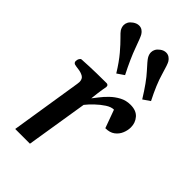

<svg xmlns="http://www.w3.org/2000/svg" viewBox="-244 -885 963 963"><g transform="rotate(45 237.5 -403.5)"><path d="M229 -378.4Q238.3 -389.6 252.7 -408.7Q267.1 -427.7 287.6 -447.5Q308.1 -467.3 334 -481.2Q359.9 -495.1 391.1 -495.1Q432.1 -495.1 452.4 -471.7Q472.7 -448.2 472.7 -416.5Q472.7 -394.5 463.6 -372.8Q454.6 -351.1 435.3 -336.7Q416 -322.3 384.8 -322.3L349.6 -418.9Q330.1 -418.9 306.9 -403.8Q283.7 -388.7 261.7 -367.7Q239.7 -346.7 225.1 -328.1L172.4 0H67.9L127.9 -379.9Q129.4 -388.2 129.4 -394Q129.4 -416.5 114.3 -425Q99.1 -433.6 80.3 -435.8Q61.5 -438 50.8 -440.9Q41.5 -445.3 41.5 -455.6Q41.5 -465.3 46.1 -473.4Q50.8 -481.4 56.6 -481.9Q113.3 -485.4 160.6 -486.1Q208 -486.8 230 -486.8Q233.9 -486.8 238 -483.9Q242.2 -481 242.2 -472.2Q242.2 -472.2 238.3 -450.2Q234.4 -428.2 229 -378.4ZM229.5 -555.2Q197.8 -606.9 168.5 -641.4Q139.2 -675.8 118.7 -695.8Q98.1 -715.8 92.8 -724.1Q84 -738.8 84 -753.4Q84 -764.6 89.8 -775.4Q95.7 -786.1 108.9 -795.4Q125 -806.6 140.6 -806.6Q153.8 -806.6 163.6 -799.8Q173.3 -793 179.2 -783.2Q187 -770.5 206.8 -714.8Q226.6 -659.2 266.6 -580.6ZM413.6 -555.2Q365.7 -632.8 329.6 -672.1Q293.5 -711.4 286.1 -724.1Q277.3 -738.8 277.3 -753.9Q277.3 -765.1 283 -775.6Q288.6 -786.1 301.3 -795.4Q316.4 -806.6 332.5 -806.6Q345.2 -806.6 355.2 -799.8Q365.2 -793 371.1 -783.2Q378.9 -771 394.8 -715.1Q410.6 -659.2 450.7 -580.6Z"/></g></svg>

Font: Gelasio Medium
Style: Italic
Weight: 500
Italic angle: -8.5°
Designer: Eben Sorkin
Foundry: Eben Sorkin
Version: Version 1.008